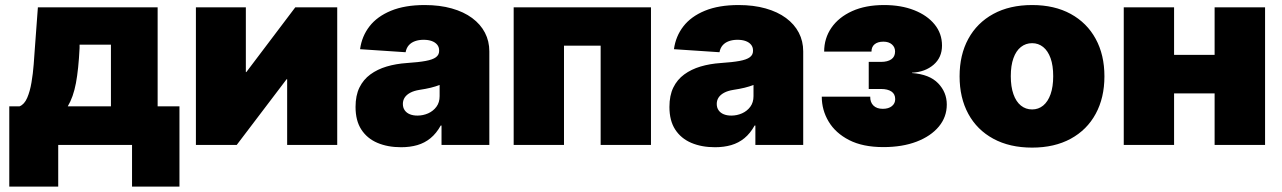

<svg xmlns="http://www.w3.org/2000/svg" viewBox="-20 -564 4989 747"><path d="M16.1 162.1V-150.4H56.2Q74.7 -157.7 85.7 -183.1Q96.7 -208.5 102.5 -243.2Q108.4 -277.8 111.1 -313.7Q113.8 -349.6 115.7 -377.4L127.4 -535.6H593.3V-150.4H678.2V162.1H493.7V0H206.5V162.1ZM243.7 -150.4H411.6V-390.1H289.6V-377.4Q285.6 -294.9 275.4 -240.5Q265.1 -186 243.7 -150.4Z M1292 0H1097.2V-255.9H1095.2L900.9 0H742.2V-535.6H936.5V-283.7H938.5L1128.9 -535.6H1292Z M1540.5 8.8Q1488.3 8.8 1448.2 -8.3Q1408.2 -25.4 1385.7 -60.1Q1363.3 -94.7 1363.3 -147.9Q1363.3 -192.4 1378.4 -223.4Q1393.6 -254.4 1420.9 -274.4Q1448.2 -294.4 1484.4 -305.2Q1520.5 -315.9 1563 -318.8Q1608.4 -321.8 1636 -326.9Q1663.6 -332 1676 -341.3Q1688.5 -350.6 1688.5 -365.7V-367.7Q1688.5 -380.9 1680.9 -390.1Q1673.3 -399.4 1659.9 -404.3Q1646.5 -409.2 1627.9 -409.2Q1609.4 -409.2 1594.5 -403.8Q1579.6 -398.4 1570.3 -387.7Q1561 -377 1558.1 -360.8L1380.9 -372.6Q1387.7 -422.9 1417.5 -461.4Q1447.3 -500 1501.2 -522.2Q1555.2 -544.4 1632.3 -544.4Q1690.9 -544.4 1737.5 -531.2Q1784.2 -518.1 1816.9 -493.9Q1849.6 -469.7 1866.7 -436.8Q1883.8 -403.8 1883.8 -364.3V0H1697.8V-75.7H1694.8Q1677.7 -44.9 1655 -26.4Q1632.3 -7.8 1603.8 0.5Q1575.2 8.8 1540.5 8.8ZM1604 -114.3Q1626 -114.3 1645.8 -123Q1665.5 -131.8 1678 -148.7Q1690.4 -165.5 1690.4 -189.9V-233.4Q1682.6 -230.5 1674.1 -227.8Q1665.5 -225.1 1655.8 -222.7Q1646 -220.2 1635.3 -218.3Q1624.5 -216.3 1612.3 -214.4Q1590.3 -210.9 1575.9 -203.1Q1561.5 -195.3 1554.4 -184.3Q1547.4 -173.3 1547.4 -159.7Q1547.4 -145 1554.7 -134.8Q1562 -124.5 1574.7 -119.4Q1587.4 -114.3 1604 -114.3Z M2512.7 -535.6V0H2316.9V-386.2H2174.3V0H1978.5V-535.6Z M2761.7 8.8Q2709.5 8.8 2669.4 -8.3Q2629.4 -25.4 2606.9 -60.1Q2584.5 -94.7 2584.5 -147.9Q2584.5 -192.4 2599.6 -223.4Q2614.7 -254.4 2642.1 -274.4Q2669.4 -294.4 2705.6 -305.2Q2741.7 -315.9 2784.2 -318.8Q2829.6 -321.8 2857.2 -326.9Q2884.8 -332 2897.2 -341.3Q2909.7 -350.6 2909.7 -365.7V-367.7Q2909.7 -380.9 2902.1 -390.1Q2894.5 -399.4 2881.1 -404.3Q2867.7 -409.2 2849.1 -409.2Q2830.6 -409.2 2815.7 -403.8Q2800.8 -398.4 2791.5 -387.7Q2782.2 -377 2779.3 -360.8L2602.1 -372.6Q2608.9 -422.9 2638.7 -461.4Q2668.5 -500 2722.4 -522.2Q2776.4 -544.4 2853.5 -544.4Q2912.1 -544.4 2958.7 -531.2Q3005.4 -518.1 3038.1 -493.9Q3070.8 -469.7 3087.9 -436.8Q3105 -403.8 3105 -364.3V0H2918.9V-75.7H2916Q2898.9 -44.9 2876.2 -26.4Q2853.5 -7.8 2825 0.5Q2796.4 8.8 2761.7 8.8ZM2825.2 -114.3Q2847.2 -114.3 2866.9 -123Q2886.7 -131.8 2899.2 -148.7Q2911.6 -165.5 2911.6 -189.9V-233.4Q2903.8 -230.5 2895.3 -227.8Q2886.7 -225.1 2877 -222.7Q2867.2 -220.2 2856.4 -218.3Q2845.7 -216.3 2833.5 -214.4Q2811.5 -210.9 2797.1 -203.1Q2782.7 -195.3 2775.6 -184.3Q2768.6 -173.3 2768.6 -159.7Q2768.6 -145 2775.9 -134.8Q2783.2 -124.5 2795.9 -119.4Q2808.6 -114.3 2825.2 -114.3Z M3417 8.3Q3336.9 8.3 3283.7 -19Q3230.5 -46.4 3203.9 -91.1Q3177.2 -135.7 3177.2 -188H3365.7Q3365.2 -166 3378.2 -153.3Q3391.1 -140.6 3414.6 -140.6Q3437 -140.6 3450 -151.1Q3462.9 -161.6 3462.9 -178.2Q3462.9 -198.2 3448.2 -208Q3433.6 -217.8 3407.7 -217.8H3359.9V-323.2H3407.7Q3433.1 -323.2 3447.8 -333.3Q3462.4 -343.3 3462.4 -363.8Q3462.4 -380.4 3450.2 -391.1Q3438 -401.9 3417 -401.9Q3395 -401.9 3382.8 -391.8Q3370.6 -381.8 3370.6 -363.3H3186.5Q3186.5 -415 3214.8 -456.1Q3243.2 -497.1 3295.4 -520.8Q3347.7 -544.4 3419.4 -544.4Q3485.8 -544.4 3536.6 -524.4Q3587.4 -504.4 3616.2 -469Q3645 -433.6 3645 -386.7Q3645 -340.3 3612.1 -312Q3579.1 -283.7 3528.3 -281.2V-279.8Q3596.2 -274.9 3629.9 -240Q3663.6 -205.1 3663.6 -157.2Q3663.6 -108.9 3632.6 -71.5Q3601.6 -34.2 3546.1 -12.9Q3490.7 8.3 3417 8.3Z M3995.6 10.3Q3908.2 10.3 3844.7 -24.2Q3781.2 -58.6 3747.3 -121.1Q3713.4 -183.6 3713.4 -267.1Q3713.4 -350.6 3747.3 -412.8Q3781.2 -475.1 3844.7 -509.8Q3908.2 -544.4 3995.6 -544.4Q4082.5 -544.4 4145.8 -509.8Q4209 -475.1 4242.9 -412.8Q4276.9 -350.6 4276.9 -267.1Q4276.9 -183.6 4242.9 -121.1Q4209 -58.6 4145.8 -24.2Q4082.5 10.3 3995.6 10.3ZM3995.6 -138.2Q4020 -138.2 4038.6 -153.3Q4057.1 -168.5 4067.4 -197.5Q4077.6 -226.6 4077.6 -267.6Q4077.6 -309.1 4067.4 -337.6Q4057.1 -366.2 4038.6 -381.1Q4020 -396 3995.6 -396Q3970.7 -396 3951.9 -381.1Q3933.1 -366.2 3922.9 -337.6Q3912.6 -309.1 3912.6 -267.6Q3912.6 -226.6 3922.9 -197.5Q3933.1 -168.5 3951.9 -153.3Q3970.7 -138.2 3995.6 -138.2Z M4763.7 -350.6V-200.7H4490.2V-350.6ZM4547.9 -535.6V0H4352.1V-535.6ZM4901.9 -535.6V0H4705.6V-535.6Z"/></svg>

Font: Inter 20pt Black
Style: Regular
Weight: 900
Version: Version 4.001;git-66647c0bb